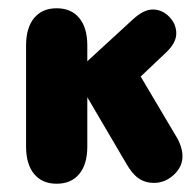

<svg xmlns="http://www.w3.org/2000/svg" viewBox="-20 -433 466 464"><path d="M191 -285V-323Q191 -366 171.5 -389.5Q152 -413 117 -413Q82 -413 62.5 -389.5Q43 -366 43 -323V-79Q43 -36 62.5 -12.5Q82 11 117 11Q152 11 171.5 -12.5Q191 -36 191 -79V-198L285 -38Q299 -13 315 -2Q331 9 352 9Q379 9 400 -10.5Q421 -30 421 -55Q421 -80 403 -108L320 -248L378 -303Q406 -328 406 -352Q406 -375 389 -392.5Q372 -410 349 -410Q327 -410 301 -386Z"/></svg>

Font: Beiruti Black
Style: Regular
Weight: 900
Designer: Arlette Boutros
Foundry: Boutros
Version: Version 1.41